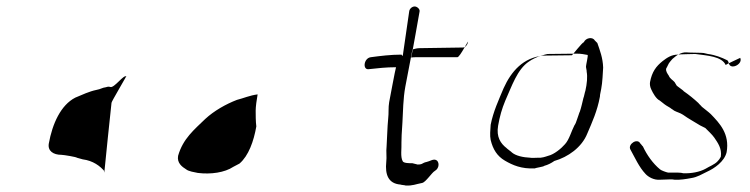

<svg xmlns="http://www.w3.org/2000/svg" viewBox="-20 -560 2320 594"><path d="M369 -321C368 -318 325 -246 325 -242C317 -168 310 -99 303 -29C302 -26 305 -28 305 -28C290 -47 267 -63 236 -67L218 -72C218 -74 177 -81 170 -81C145 -81 127 -93 131 -116C142 -177 168 -235 213 -258C235 -267 255 -277 279 -282C291 -284 297 -289 307 -290C310 -291 316 -293 321 -291C333 -286 364 -332 371 -323C371 -322 368 -322 369 -321Z M777 -268C774 -252 771 -229 771 -218C771 -206 771 -183 773 -169C765 -123 749 -78 721 -54L702 -44C675 -26 632 -20 592 -25C582 -27 563 -30 556 -36C543 -44 527 -56 531 -78C546 -131 581 -159 615 -192C642 -217 679 -238 713 -251C733 -256 753 -265 777 -268Z M1428 -430C1430 -439 1403 -383 1395 -383H1269C1263 -383 1258 -383 1252 -382C1253 -382 1278 -524 1278 -524C1280 -532 1270 -540 1263 -540C1255 -540 1247 -533 1246 -525L1226 -387C1225 -387 1223 -390 1222 -391C1189 -391 1157 -387 1127 -383C1105 -380 1101 -343 1121 -346C1149 -349 1174 -352 1205 -352C1206 -351 1205 -351 1205 -351C1204 -351 1184 -244 1184 -244C1181 -228 1183 -209 1181 -194C1178 -163 1178 -136 1176 -107C1174 -91 1177 -74 1175 -59C1171 -20 1181 8 1219 11C1219 12 1235 13 1235 14C1257 15 1265 10 1286 6C1297 4 1316 -26 1325 -31C1341 -40 1339 -61 1329 -65C1320 -69 1310 -61 1300 -59C1285 -56 1289 -51 1272 -51L1256 -55C1247 -55 1229 -55 1226 -61C1218 -75 1223 -100 1222 -120C1222 -135 1223 -150 1224 -165C1224 -166 1225 -180 1225 -181C1227 -215 1227 -254 1234 -292L1256 -407C1263 -409 1271 -411 1278 -411L1412 -413C1420 -413 1426 -421 1428 -430Z M1798 -390C1800 -388 1793 -359 1793 -355C1792 -354 1796 -339 1795 -338C1798 -323 1796 -301 1791 -279C1790 -278 1786 -257 1785 -257C1781 -241 1779 -230 1774 -215C1773 -215 1766 -191 1765 -190C1763 -183 1760 -176 1757 -172C1748 -155 1741 -128 1728 -114C1717 -101 1694 -82 1676 -78C1667 -75 1656 -71 1644 -72C1644 -72 1621 -71 1621 -72C1598 -73 1576 -78 1564 -88C1564 -89 1547 -101 1547 -102C1529 -116 1515 -136 1521 -171C1526 -200 1533 -224 1543 -248C1563 -292 1580 -346 1617 -370C1625 -376 1645 -386 1656 -388C1662 -390 1668 -392 1674 -393L1765 -394C1778 -394 1787 -392 1798 -390ZM1786 -429C1782 -430 1751 -389 1749 -389L1661 -388C1599 -382 1562 -340 1538 -287C1523 -251 1506 -215 1498 -174C1497 -157 1495 -141 1498 -127C1505 -98 1518 -77 1542 -63C1566 -49 1593 -37 1635 -39C1637 -41 1662 -44 1664 -47C1675 -50 1685 -55 1695 -62C1737 -74 1780 -104 1797 -147C1812 -182 1828 -217 1836 -261C1836 -269 1839 -277 1840 -285C1844 -305 1845 -336 1846 -351C1845 -381 1836 -404 1828 -427L1820 -435C1813 -447 1792 -443 1786 -429Z M2270 -381C2270 -381 2225 -360 2225 -359C2213 -386 2167 -388 2131 -393C2131 -393 2076 -392 2077 -391C2057 -391 2043 -381 2030 -371C2010 -355 1997 -338 1991 -306C1990 -299 1991 -291 1995 -283C2000 -272 2010 -254 2021 -249C2022 -249 2029 -242 2030 -242C2037 -236 2045 -231 2054 -226C2054 -225 2065 -219 2065 -218C2074 -213 2084 -211 2093 -205C2111 -192 2127 -184 2146 -172C2147 -172 2161 -164 2162 -164C2169 -157 2184 -143 2190 -134C2200 -119 2214 -101 2210 -75C2207 -69 2204 -65 2200 -61C2191 -51 2174 -45 2163 -38C2145 -28 2119 -23 2094 -24C2090 -25 2085 -26 2077 -26H2047C2041 -27 2025 -33 2022 -36C2000 -54 1981 -81 1969 -107C1968 -107 1962 -116 1961 -116C1952 -134 1922 -114 1930 -98C1944 -73 1957 -43 1977 -22C1985 -13 2003 -2 2023 -4C2023 -4 2052 -5 2052 -5C2059 -5 2063 -5 2067 -4C2084 -3 2102 -6 2118 -9C2138 -12 2151 -21 2168 -29C2190 -39 2221 -60 2228 -89C2238 -146 2206 -179 2179 -207C2173 -213 2158 -224 2151 -230C2152 -230 2140 -241 2141 -241C2127 -254 2111 -267 2095 -278C2095 -280 2072 -295 2073 -296C2071 -299 2069 -303 2067 -306C2061 -313 2053 -316 2049 -326C2045 -332 2039 -340 2041 -348C2045 -354 2048 -364 2053 -369C2053 -369 2062 -380 2062 -379C2072 -388 2087 -399 2104 -398C2104 -397 2157 -397 2157 -396C2161 -395 2165 -394 2170 -393C2193 -390 2213 -382 2229 -374C2233 -373 2235 -364 2236 -361C2244 -344 2279 -363 2270 -381Z"/></svg>

Font: Photofail
Style: It
Weight: 400
Foundry: Cannot Into Space Fonts
Version: Version 0.97